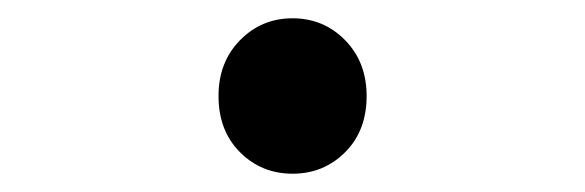

<svg xmlns="http://www.w3.org/2000/svg" viewBox="-20 -452 640 210"><path d="M300 -262Q266 -262 242.5 -285.5Q219 -309 219 -347Q219 -384 242.5 -408Q266 -432 300 -432Q334 -432 357.5 -408Q381 -384 381 -347Q381 -309 357.5 -285.5Q334 -262 300 -262Z"/></svg>

Font: Source Code Variable
Style: Regular
Weight: 400
Monospace: yes
Designer: Paul D. Hunt, Teo Tuominen
Foundry: Adobe Systems Incorporated
Version: Version 1.010;hotconv 1.0.106;makeotfexe 2.5.65593